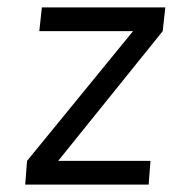

<svg xmlns="http://www.w3.org/2000/svg" viewBox="-20 -498 467 518"><path d="M48 0 53 -64 339 -414H86L93 -478H426L419 -414L137 -64H386L381 0Z"/></svg>

Font: Karla
Style: Italic
Weight: 400
Italic angle: -8°
Designer: Jonathan Pinhorn
Version: Version 2.004;gftools[0.9.33]